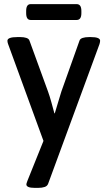

<svg xmlns="http://www.w3.org/2000/svg" viewBox="-20 -705 521 932"><path d="M129 -608Q107 -608 107 -641V-652Q107 -685 129 -685H352Q375 -685 375 -652V-641Q375 -608 352 -608ZM149 207Q108 207 108 190Q108 188 109 184.5Q110 181 113 173L191 -21L19 -492Q18 -495 17 -499Q16 -503 16 -507Q16 -525 64 -525H79Q96 -525 108 -521Q120 -517 123 -508L213 -261Q221 -239 229 -210Q237 -181 244 -155H246Q254 -180 262.5 -210Q271 -240 278 -261L366 -508Q369 -517 381.5 -521Q394 -525 412 -525H421Q466 -525 466 -507Q466 -501 463 -491L214 186Q210 198 197 202.5Q184 207 165 207Z"/></svg>

Font: Asap Medium
Style: Regular
Weight: 500
Designer: Pablo Cosgaya
Foundry: Omnibus-Type
Version: Version 3.001; ttfautohint (v1.8.3)